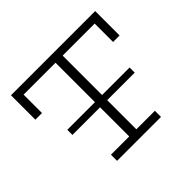

<svg xmlns="http://www.w3.org/2000/svg" viewBox="-158 -886 1085 1085"><g transform="rotate(-45 384.5 -343.0)"><path d="M135 -282V-323H633V-282ZM48 -491V-686H721V-491H669V-638H101V-491ZM210 0V-49H561V0ZM356 -30V-659H413V-30Z"/></g></svg>

Font: BioRhyme ExtraBold Light
Style: Regular
Weight: 300
Version: Version 1.600;gftools[0.9.33]